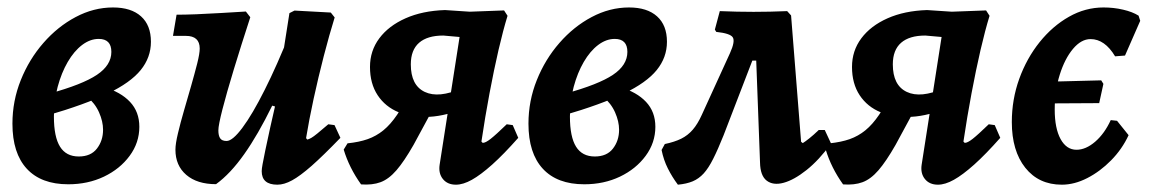

<svg xmlns="http://www.w3.org/2000/svg" viewBox="-20 -493 3141 525"><path d="M166.7 10.9Q92.5 10.9 53.3 -31.6Q14 -74.1 14 -154.8Q14 -217.2 36.9 -274.1Q59.7 -331 98.7 -375.6Q137.6 -420.3 186.9 -446.4Q236.2 -472.6 289 -472.6Q338.6 -472.6 365.6 -448.3Q392.7 -424 392.7 -378.8Q392.7 -335.9 364.7 -301.4Q336.7 -266.9 274.6 -237.1Q212.5 -207.3 108 -176.9L114.4 -236.9Q205.6 -261.9 245 -288.4Q284.5 -314.8 284.5 -351.1Q284.5 -386.6 249.9 -386.6Q226.5 -386.6 204.5 -370Q182.5 -353.3 165.2 -323.6Q148 -294 137.7 -255.6Q127.4 -217.2 127.4 -174.2Q127.4 -118.6 144.2 -91.8Q160.9 -65.1 195.4 -65.1Q228.3 -65.1 245 -86.7Q261.8 -108.4 261.8 -138.2Q261.8 -160.9 250.9 -185.6Q240.1 -210.3 217.3 -229.3L264.7 -254.5Q310 -241.5 335.5 -214.4Q361 -187.3 361 -146.3Q361 -102.8 334.5 -66.9Q308.1 -31 264.2 -10Q220.3 10.9 166.7 10.9Z M570.7 10.6Q519 10.6 489.4 -14.8Q459.7 -40.3 459.7 -83.7Q459.7 -99.8 466.6 -128.6Q473.4 -157.4 483.3 -191.3Q493.1 -225.2 502.8 -258.8Q512.4 -292.4 519.3 -319.6Q526.1 -346.8 526.1 -360.3Q526.1 -394.9 488.1 -394.9H453L462.8 -452.8Q485.1 -452.8 516.6 -454Q548.1 -455.2 583.7 -457.4Q619.4 -459.6 652.3 -461.5L664.4 -445.9Q639.1 -368.2 619.3 -303.1Q599.5 -238 588.3 -194.3Q577.1 -150.6 577.1 -136.7Q577.1 -121.8 582.1 -114.7Q587.1 -107.5 599.5 -107.5Q615.9 -107.5 643 -143.9Q670.2 -180.3 703.8 -247.3Q737.5 -314.2 773.8 -405.3L748.8 -197L724.3 -204.1Q685.6 -124.9 647.8 -71.5Q610.1 -18 570.7 10.6ZM738.4 12Q695.6 12 695.6 -25Q695.6 -31 698 -44.2Q700.3 -57.4 705.4 -81.7Q710.5 -106 719 -144.9Q727.6 -183.8 740.5 -239.7L746 -295.4L771.4 -457.1L785.3 -464.1L884.5 -458.7L895.1 -445.3Q880.5 -398.3 865.3 -339.6Q850.2 -281 837.5 -222.6Q824.9 -164.1 816.9 -115.3L820.3 -111.3Q825.3 -112.7 831.1 -115.9Q837 -119.2 848 -128.2Q859 -137.1 877.7 -153.2L894.7 -150.9L910.8 -116.1Q863.5 -67.2 832 -39.4Q800.4 -11.7 778.7 0.1Q757 12 738.4 12Z M1226.6 12Q1203.6 12 1191.1 -3.4Q1178.6 -18.9 1182.1 -42.4L1243.3 -434.4L1276.1 -388.4L1192.2 -395.8Q1148.6 -395.8 1126 -376.1Q1103.3 -356.3 1103.3 -317Q1103.3 -259.8 1141.4 -241.7Q1179.5 -223.6 1242.7 -251.6L1255.5 -199.5Q1202.2 -176.4 1154.7 -173.6Q1107.1 -170.7 1070.3 -185.9Q1033.5 -201 1012.6 -232.7Q991.7 -264.4 991.7 -309.9Q991.7 -354.3 1017.3 -388.4Q1042.8 -422.5 1089 -443Q1135.2 -463.5 1196.9 -465.5L1264.6 -461L1358.3 -464.5L1367.8 -449.8Q1355.8 -410.8 1343.1 -356.2Q1330.5 -301.6 1318.5 -237.7Q1306.5 -173.9 1296.4 -105.9L1299.9 -102.3Q1307.6 -102.3 1321.5 -113.2Q1335.5 -124.1 1365.6 -153.2L1382 -150.9L1397.1 -116.1Q1357.5 -71.3 1325.9 -43Q1294.3 -14.8 1270.3 -1.4Q1246.4 12 1226.6 12ZM967.3 11.2Q934.7 -34.4 919.8 -84L930.3 -101.1Q961.8 -104.3 985.3 -112.5Q1008.8 -120.8 1028.3 -136.7Q1047.8 -152.6 1065.7 -179L1101.2 -233.9L1174.2 -213.9L1110.8 -96.8Q1085.1 -51.8 1064.1 -27.5Q1043 -3.1 1020.5 5.2Q998.1 13.5 967.3 11.2Z M1577.7 10.9Q1503.5 10.9 1464.3 -31.6Q1425 -74.1 1425 -154.8Q1425 -217.2 1447.9 -274.1Q1470.7 -331 1509.7 -375.6Q1548.6 -420.3 1597.9 -446.4Q1647.2 -472.6 1700 -472.6Q1749.6 -472.6 1776.6 -448.3Q1803.7 -424 1803.7 -378.8Q1803.7 -335.9 1775.7 -301.4Q1747.7 -266.9 1685.6 -237.1Q1623.5 -207.3 1519 -176.9L1525.4 -236.9Q1616.6 -261.9 1656 -288.4Q1695.5 -314.8 1695.5 -351.1Q1695.5 -386.6 1660.9 -386.6Q1637.5 -386.6 1615.5 -370Q1593.5 -353.3 1576.2 -323.6Q1559 -294 1548.7 -255.6Q1538.4 -217.2 1538.4 -174.2Q1538.4 -118.6 1555.2 -91.8Q1571.9 -65.1 1606.4 -65.1Q1639.3 -65.1 1656 -86.7Q1672.8 -108.4 1672.8 -138.2Q1672.8 -160.9 1661.9 -185.6Q1651.1 -210.3 1628.3 -229.3L1675.7 -254.5Q1721 -241.5 1746.5 -214.4Q1772 -187.3 1772 -146.3Q1772 -102.8 1745.5 -66.9Q1719.1 -31 1675.2 -10Q1631.3 10.9 1577.7 10.9Z M1833.6 12Q1817.8 -9.1 1806.2 -32.3Q1794.5 -55.5 1789 -82.9L1797.9 -99.2Q1824.3 -104.7 1842.6 -113.7Q1860.8 -122.7 1874.3 -138.4Q1887.8 -154 1899.1 -179.2L1976.1 -347.8Q1990.7 -380.1 1983.6 -391Q1976.5 -401.8 1938.5 -405.8L1934.7 -412.1L1948.2 -462.6Q1996.3 -460.6 2040.6 -460.6Q2084.9 -460.6 2132.4 -462.6L2042.2 -340.4L1958.6 -123.2Q1943.1 -84.4 1930.2 -58.9Q1917.4 -33.3 1904.1 -18.7Q1890.8 -4.2 1874.1 2.8Q1857.4 9.8 1833.6 12ZM2058.2 -48.5 2047.8 -327.3H2005L2132.4 -462.6L2143.1 -450.8L2170.5 -105.3L2175.1 -101.7Q2181.5 -105.6 2193 -114.7Q2204.5 -123.8 2218.8 -137.6H2235.2L2252.5 -100.4Q2219.4 -55.1 2185.3 -28Q2151.2 -0.9 2122.7 6.8Q2094.2 14.5 2076.5 1Q2058.9 -12.4 2058.2 -48.5Z M2544.6 12Q2521.6 12 2509.1 -3.4Q2496.6 -18.9 2500.1 -42.4L2561.3 -434.4L2594.1 -388.4L2510.2 -395.8Q2466.6 -395.8 2444 -376.1Q2421.3 -356.3 2421.3 -317Q2421.3 -259.8 2459.4 -241.7Q2497.5 -223.6 2560.7 -251.6L2573.5 -199.5Q2520.2 -176.4 2472.7 -173.6Q2425.1 -170.7 2388.3 -185.9Q2351.5 -201 2330.6 -232.7Q2309.7 -264.4 2309.7 -309.9Q2309.7 -354.3 2335.3 -388.4Q2360.8 -422.5 2407 -443Q2453.2 -463.5 2514.9 -465.5L2582.6 -461L2676.3 -464.5L2685.8 -449.8Q2673.8 -410.8 2661.1 -356.2Q2648.5 -301.6 2636.5 -237.7Q2624.5 -173.9 2614.4 -105.9L2617.9 -102.3Q2625.6 -102.3 2639.5 -113.2Q2653.5 -124.1 2683.6 -153.2L2700 -150.9L2715.1 -116.1Q2675.5 -71.3 2643.9 -43Q2612.3 -14.8 2588.3 -1.4Q2564.4 12 2544.6 12ZM2285.3 11.2Q2252.7 -34.4 2237.8 -84L2248.3 -101.1Q2279.8 -104.3 2303.3 -112.5Q2326.8 -120.8 2346.3 -136.7Q2365.8 -152.6 2383.7 -179L2419.2 -233.9L2492.2 -213.9L2428.8 -96.8Q2403.1 -51.8 2382.1 -27.5Q2361 -3.1 2338.5 5.2Q2316.1 13.5 2285.3 11.2Z M2997.1 -263.7 2985.6 -211 2808.1 -210V-270.4H2878.6L2991.1 -273.3ZM2962 -386.1Q2936.4 -386.1 2913.9 -359.3Q2891.4 -332.4 2877.7 -288.6Q2864 -244.9 2864 -193.4Q2864 -142.2 2880 -112.8Q2896.1 -83.5 2923.5 -83.5Q2949 -83.5 2974.6 -105.5Q3000.1 -127.5 3017.2 -164.6L3034.4 -162.7L3066 -123.4Q3048.4 -85.3 3018.2 -54.6Q2988.1 -24 2952.9 -6Q2917.8 12 2883.4 12Q2820.4 12 2783.5 -34.3Q2746.7 -80.6 2746.7 -159.3Q2746.7 -221 2767 -277.4Q2787.4 -333.8 2822.8 -377.9Q2858.2 -421.9 2903 -447.2Q2947.7 -472.6 2997.5 -472.6Q3025.3 -472.6 3050.9 -466.6Q3076.6 -460.7 3093.3 -450.2L3097.8 -436.1L3056.2 -341.1L3029.1 -339Q3000.8 -386.1 2962 -386.1Z"/></svg>

Font: Alegreya
Style: Italic
Weight: 400
Italic angle: -7°
Designer: Juan Pablo del Peral
Foundry: Huerta Tipografica
Version: Version 2.009